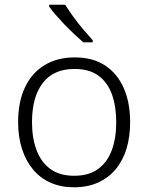

<svg xmlns="http://www.w3.org/2000/svg" viewBox="-20 -786 630 816"><path d="M533 -267Q533 -204 517.5 -153.5Q502 -103 471.5 -66.5Q441 -30 396.5 -10Q352 10 294 10Q239 10 195 -9.5Q151 -29 120.5 -65.5Q90 -102 73.5 -153Q57 -204 57 -267Q57 -353 86 -414.5Q115 -476 169 -509Q223 -542 298 -542Q375 -542 427 -507.5Q479 -473 506 -411.5Q533 -350 533 -267ZM116 -267Q116 -199 135.5 -147.5Q155 -96 194.5 -67.5Q234 -39 295 -39Q357 -39 396.5 -67.5Q436 -96 455 -147.5Q474 -199 474 -267Q474 -333 456 -384Q438 -435 399 -464Q360 -493 297 -493Q207 -493 161.5 -433Q116 -373 116 -267ZM257 -766Q270 -745 290 -717Q310 -689 333 -662Q356 -635 374 -615V-606H334Q316 -622 295 -641.5Q274 -661 254 -682Q234 -703 217 -722.5Q200 -742 189 -758V-766Z"/></svg>

Font: Noto Sans Thai Light
Style: Regular
Weight: 300
Designer: Monotype Design Team
Foundry: Monotype Imaging Inc.
Version: Version 2.001